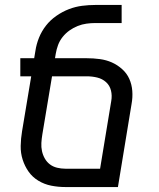

<svg xmlns="http://www.w3.org/2000/svg" viewBox="-20 -755 640 775"><path d="M456 0H244Q215 0 187 -5.5Q159 -11 135 -25.5Q111 -40 95.5 -62Q80 -84 71.5 -110.5Q63 -137 63.5 -166Q64 -195 69 -225L106 -447H62V-520H118L123 -550Q127 -577 137.5 -603Q148 -629 165.5 -651.5Q183 -674 207.5 -691Q232 -708 258 -718Q284 -728 311 -731.5Q338 -735 365 -735H471V-662H365Q347 -662 329 -659.5Q311 -657 293.5 -650Q276 -643 260.5 -632Q245 -621 233 -606Q221 -591 214.5 -573.5Q208 -556 205 -538L202 -520H330Q357 -520 383 -516.5Q409 -513 431.5 -503Q454 -493 473 -476Q492 -459 502 -436.5Q512 -414 514 -388Q516 -362 511 -335ZM244 -74H384L429 -347Q433 -369 428 -389.5Q423 -410 408 -423.5Q393 -437 372.5 -442Q352 -447 330 -447H190L151 -213Q148 -195 147 -178Q146 -161 149.5 -145Q153 -129 161 -115Q169 -101 181.5 -91.5Q194 -82 210.5 -78Q227 -74 244 -74Z"/></svg>

Font: Iosevka Extended Oblique
Style: Regular
Weight: 400
Width: 7
Italic angle: -9°
Monospace: yes
Designer: Belleve Invis
Foundry: Belleve Invis
Version: Version 32.0.1; ttfautohint (v1.8.4)